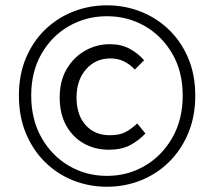

<svg xmlns="http://www.w3.org/2000/svg" viewBox="-20 -693 807 724"><path d="M383.3 11.2Q315.9 11.2 255.9 -12.7Q195.8 -36.6 149.9 -81.8Q104 -127 77.6 -190.4Q51.3 -253.9 51.3 -332.5Q51.3 -411.1 77.6 -473.9Q104 -536.6 149.9 -581.1Q195.8 -625.5 255.9 -649.2Q315.9 -672.9 383.3 -672.9Q450.7 -672.9 510.7 -649.2Q570.8 -625.5 616.9 -581.1Q663.1 -536.6 689.7 -473.9Q716.3 -411.1 716.3 -332.5Q716.3 -253.9 689.7 -190.4Q663.1 -127 616.9 -81.8Q570.8 -36.6 510.7 -12.7Q450.7 11.2 383.3 11.2ZM383.3 -29.8Q461.4 -29.8 526.1 -67.6Q590.8 -105.5 629.9 -173.8Q668.9 -242.2 668.9 -332.5Q668.9 -422.9 629.9 -490.2Q590.8 -557.6 526.1 -594.7Q461.4 -631.8 383.3 -631.8Q305.2 -631.8 240.2 -594.7Q175.3 -557.6 136.5 -490.2Q97.7 -422.9 97.7 -332.5Q97.7 -242.2 136.5 -173.8Q175.3 -105.5 240.2 -67.6Q305.2 -29.8 383.3 -29.8ZM390.6 -128.4Q338.4 -128.4 296.4 -151.9Q254.4 -175.3 229.7 -219.5Q205.1 -263.7 205.1 -325.7Q205.1 -387.7 231.4 -432.6Q257.8 -477.5 301 -502Q344.2 -526.4 393.6 -526.4Q437.5 -526.4 469.2 -509Q501 -491.7 523.4 -465.8L488.3 -430.7Q469.7 -450.7 447 -461.7Q424.3 -472.7 396.5 -472.7Q340.3 -472.7 304.4 -431.6Q268.6 -390.6 268.6 -325.7Q268.6 -259.3 303 -221.2Q337.4 -183.1 393.6 -183.1Q430.7 -183.1 452.9 -194.8Q475.1 -206.5 497.6 -227.5L528.3 -189.5Q501.5 -161.6 469.5 -145Q437.5 -128.4 390.6 -128.4Z"/></svg>

Font: Akatab
Style: Regular
Weight: 400
Designer: SIL Global
Foundry: SIL Global
Version: Version 4.100